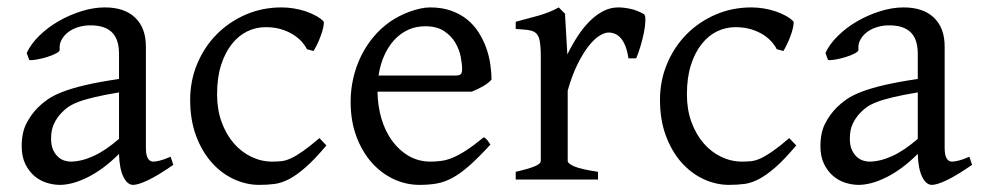

<svg xmlns="http://www.w3.org/2000/svg" viewBox="-20 -489 2675 523"><path d="M171.9 -48.8Q201.2 -48.8 234.1 -63.7Q267.1 -78.6 304.2 -110.8V-237.3Q263.2 -230.5 236.6 -224.1Q210 -217.8 192.9 -211.2Q175.8 -204.6 165.5 -197.3Q155.3 -189.9 147.5 -181.6Q134.8 -168.5 127 -151.6Q119.1 -134.8 119.1 -111.8Q119.1 -92.3 125 -80.1Q130.9 -67.9 139.2 -60.8Q147.5 -53.7 156.5 -51.3Q165.5 -48.8 171.9 -48.8ZM452.1 -40Q410.6 -11.2 383.5 1.7Q356.4 14.6 342.8 14.6Q326.7 14.6 315.9 -7.8Q305.2 -30.3 304.2 -69.8Q282.2 -47.9 260.3 -31.7Q238.3 -15.6 217.3 -5.4Q196.3 4.9 177.5 9.8Q158.7 14.6 143.1 14.6Q125.5 14.6 106.9 8.8Q88.4 2.9 73.5 -9.8Q58.6 -22.5 48.8 -42.5Q39.1 -62.5 39.1 -90.8Q39.1 -127.9 52 -152.8Q64.9 -177.7 83 -195.8Q94.7 -207.5 109.6 -218Q124.5 -228.5 149.2 -238.3Q173.8 -248 210.9 -256.8Q248 -265.6 304.2 -273.9V-342.8Q304.2 -359.4 300.3 -373.8Q296.4 -388.2 287.1 -398.7Q277.8 -409.2 262 -414.8Q246.1 -420.4 222.2 -419.9Q206.5 -419.4 191.4 -414.6Q176.3 -409.7 165 -400.9Q153.8 -392.1 147.5 -380.1Q141.1 -368.2 142.6 -353.5Q143.1 -349.1 132.6 -343.5Q122.1 -337.9 107.7 -333.5Q93.3 -329.1 79.3 -326.7Q65.4 -324.2 59.6 -325.7L52.7 -344.7Q64 -369.1 86.9 -391.6Q109.9 -414.1 139.4 -431.2Q168.9 -448.2 201.9 -458.5Q234.9 -468.8 265.6 -468.8Q319.3 -468.8 348.4 -440.7Q377.4 -412.6 377.4 -362.3V-86.9Q377.4 -66.4 382.8 -57.6Q388.2 -48.8 397 -48.8Q403.8 -48.8 414.6 -51.3Q425.3 -53.7 444.8 -62Z M869.1 -92.8Q837.4 -55.2 813.2 -33.9Q789.1 -12.7 768.6 -1.7Q748 9.3 728.5 12Q709 14.6 686 14.6Q650.4 14.6 616.5 -1.2Q582.5 -17.1 556.2 -46.9Q529.8 -76.7 513.9 -119.6Q498 -162.6 498 -216.8Q498 -269.5 517.3 -315.4Q536.6 -361.3 570.1 -395.3Q603.5 -429.2 648.9 -449Q694.3 -468.8 747.1 -468.8Q763.2 -468.8 780 -466.1Q796.9 -463.4 812.3 -458.3Q827.6 -453.1 840.6 -446Q853.5 -439 861.8 -430.2Q862.8 -424.3 860.4 -413.6Q857.9 -402.8 853.5 -390.9Q849.1 -378.9 843.8 -367.9Q838.4 -356.9 834 -350.1L815.9 -355Q812 -363.8 803.2 -374Q794.4 -384.3 780.5 -393.6Q766.6 -402.8 747.3 -408.9Q728 -415 703.1 -415Q677.2 -415 653.6 -403.6Q629.9 -392.1 611.6 -369.1Q593.3 -346.2 582.3 -312Q571.3 -277.8 571.3 -231.9Q571.3 -190.4 583.7 -156.5Q596.2 -122.6 616.9 -98.6Q637.7 -74.7 664.8 -61.8Q691.9 -48.8 721.2 -48.8Q734.9 -48.8 746.6 -50Q758.3 -51.3 772.2 -57.6Q786.1 -64 804.4 -76.7Q822.8 -89.4 850.1 -112.8Z M1138.2 -417.5Q1112.8 -417.5 1091.6 -407.7Q1070.3 -397.9 1054 -380.1Q1037.6 -362.3 1026.6 -337.6Q1015.6 -313 1011.2 -283.2H1220.2Q1231.4 -283.2 1235.1 -286.9Q1238.8 -290.5 1238.8 -300.8Q1238.8 -314 1235.1 -333.7Q1231.4 -353.5 1220.5 -372.3Q1209.5 -391.1 1189.7 -404.3Q1169.9 -417.5 1138.2 -417.5ZM1318.8 -272Q1310.1 -262.2 1295.4 -253.9Q1280.8 -245.6 1265.1 -239.3H1008.3Q1008.8 -201.2 1018.8 -166.7Q1028.8 -132.3 1047.6 -106.2Q1066.4 -80.1 1093 -64.5Q1119.6 -48.8 1152.8 -48.8Q1168 -48.8 1182.4 -50.8Q1196.8 -52.7 1213.4 -59.6Q1230 -66.4 1250.2 -79.6Q1270.5 -92.8 1297.9 -115.2Q1304.2 -111.8 1308.8 -105.5Q1313.5 -99.1 1315.9 -95.2Q1283.2 -59.6 1258.5 -37.8Q1233.9 -16.1 1212.2 -4.4Q1190.4 7.3 1169.2 11Q1147.9 14.6 1123 14.6Q1085.4 14.6 1051.5 -1.5Q1017.6 -17.6 991.7 -47.1Q965.8 -76.7 950.4 -118.4Q935.1 -160.2 935.1 -211.9Q935.1 -244.6 942.4 -276.4Q949.7 -308.1 963.6 -336.4Q977.5 -364.7 997.6 -388.7Q1017.6 -412.6 1043 -430.2Q1053.7 -437.5 1067.1 -444.6Q1080.6 -451.7 1095.2 -457Q1109.9 -462.4 1124.3 -465.6Q1138.7 -468.8 1151.9 -468.8Q1183.6 -468.8 1208.5 -460Q1233.4 -451.2 1252 -436.3Q1270.5 -421.4 1283.2 -401.6Q1295.9 -381.8 1304 -359.9Q1312 -337.9 1315.4 -315.2Q1318.8 -292.5 1318.8 -272Z M1733.9 -450.7Q1738.3 -447.8 1738 -433.6Q1737.8 -419.4 1734.1 -400.9Q1730.5 -382.3 1724.6 -362.8Q1718.8 -343.3 1712.9 -330.1H1691.9Q1689 -349.6 1683.6 -363.3Q1678.2 -377 1671.1 -385Q1664.1 -393.1 1655.5 -396.7Q1647 -400.4 1637.7 -400.4Q1627 -400.4 1612.5 -391.4Q1598.1 -382.3 1583 -363Q1567.9 -343.8 1553 -313.7Q1538.1 -283.7 1526.4 -242.2V-50.8Q1526.4 -43.5 1544.7 -35.6Q1563 -27.8 1608.9 -21V0H1384.8V-21Q1417 -28.3 1435.1 -35.4Q1453.1 -42.5 1453.1 -50.8V-335Q1453.1 -351.1 1452.1 -362.1Q1451.2 -373 1449.7 -379.9Q1448.2 -386.7 1446 -390.6Q1443.8 -394.5 1441.9 -397Q1438.5 -400.4 1434.3 -402.6Q1430.2 -404.8 1423.6 -406.2Q1417 -407.7 1407.7 -408.4Q1398.4 -409.2 1384.8 -410.2V-429.7Q1416.5 -438 1447 -446.5Q1477.5 -455.1 1502 -468.8L1519 -451.7L1525.4 -340.8Q1538.6 -367.7 1554 -391.1Q1569.3 -414.6 1586.9 -431.9Q1604.5 -449.2 1623.8 -459Q1643.1 -468.8 1664.1 -468.8Q1679.7 -468.8 1697.8 -464.8Q1715.8 -460.9 1733.9 -450.7Z M2148.9 -92.8Q2117.2 -55.2 2093 -33.9Q2068.8 -12.7 2048.3 -1.7Q2027.8 9.3 2008.3 12Q1988.8 14.6 1965.8 14.6Q1930.2 14.6 1896.2 -1.2Q1862.3 -17.1 1835.9 -46.9Q1809.6 -76.7 1793.7 -119.6Q1777.8 -162.6 1777.8 -216.8Q1777.8 -269.5 1797.1 -315.4Q1816.4 -361.3 1849.9 -395.3Q1883.3 -429.2 1928.7 -449Q1974.1 -468.8 2026.9 -468.8Q2043 -468.8 2059.8 -466.1Q2076.7 -463.4 2092 -458.3Q2107.4 -453.1 2120.4 -446Q2133.3 -439 2141.6 -430.2Q2142.6 -424.3 2140.1 -413.6Q2137.7 -402.8 2133.3 -390.9Q2128.9 -378.9 2123.5 -367.9Q2118.2 -356.9 2113.8 -350.1L2095.7 -355Q2091.8 -363.8 2083 -374Q2074.2 -384.3 2060.3 -393.6Q2046.4 -402.8 2027.1 -408.9Q2007.8 -415 1982.9 -415Q1957 -415 1933.3 -403.6Q1909.7 -392.1 1891.4 -369.1Q1873 -346.2 1862.1 -312Q1851.1 -277.8 1851.1 -231.9Q1851.1 -190.4 1863.5 -156.5Q1876 -122.6 1896.7 -98.6Q1917.5 -74.7 1944.6 -61.8Q1971.7 -48.8 2001 -48.8Q2014.6 -48.8 2026.4 -50Q2038.1 -51.3 2052 -57.6Q2065.9 -64 2084.2 -76.7Q2102.5 -89.4 2129.9 -112.8Z M2347.7 -48.8Q2377 -48.8 2409.9 -63.7Q2442.9 -78.6 2480 -110.8V-237.3Q2439 -230.5 2412.4 -224.1Q2385.7 -217.8 2368.7 -211.2Q2351.6 -204.6 2341.3 -197.3Q2331.1 -189.9 2323.2 -181.6Q2310.5 -168.5 2302.7 -151.6Q2294.9 -134.8 2294.9 -111.8Q2294.9 -92.3 2300.8 -80.1Q2306.6 -67.9 2314.9 -60.8Q2323.2 -53.7 2332.3 -51.3Q2341.3 -48.8 2347.7 -48.8ZM2627.9 -40Q2586.4 -11.2 2559.3 1.7Q2532.2 14.6 2518.6 14.6Q2502.4 14.6 2491.7 -7.8Q2481 -30.3 2480 -69.8Q2458 -47.9 2436 -31.7Q2414.1 -15.6 2393.1 -5.4Q2372.1 4.9 2353.3 9.8Q2334.5 14.6 2318.8 14.6Q2301.3 14.6 2282.7 8.8Q2264.2 2.9 2249.3 -9.8Q2234.4 -22.5 2224.6 -42.5Q2214.8 -62.5 2214.8 -90.8Q2214.8 -127.9 2227.8 -152.8Q2240.7 -177.7 2258.8 -195.8Q2270.5 -207.5 2285.4 -218Q2300.3 -228.5 2325 -238.3Q2349.6 -248 2386.7 -256.8Q2423.8 -265.6 2480 -273.9V-342.8Q2480 -359.4 2476.1 -373.8Q2472.2 -388.2 2462.9 -398.7Q2453.6 -409.2 2437.7 -414.8Q2421.9 -420.4 2397.9 -419.9Q2382.3 -419.4 2367.2 -414.6Q2352.1 -409.7 2340.8 -400.9Q2329.6 -392.1 2323.2 -380.1Q2316.9 -368.2 2318.4 -353.5Q2318.8 -349.1 2308.3 -343.5Q2297.9 -337.9 2283.4 -333.5Q2269 -329.1 2255.1 -326.7Q2241.2 -324.2 2235.4 -325.7L2228.5 -344.7Q2239.7 -369.1 2262.7 -391.6Q2285.6 -414.1 2315.2 -431.2Q2344.7 -448.2 2377.7 -458.5Q2410.6 -468.8 2441.4 -468.8Q2495.1 -468.8 2524.2 -440.7Q2553.2 -412.6 2553.2 -362.3V-86.9Q2553.2 -66.4 2558.6 -57.6Q2564 -48.8 2572.8 -48.8Q2579.6 -48.8 2590.3 -51.3Q2601.1 -53.7 2620.6 -62Z"/></svg>

Font: Gentium Plus Afr
Style: Regular
Weight: 400
Designer: J. Victor Gaultney, Annie Olsen, Iska Routamaa, Becca Hirsbrunner
Foundry: SIL International
Version: Version 5.000